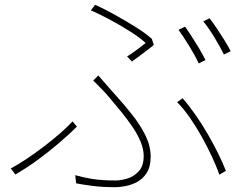

<svg xmlns="http://www.w3.org/2000/svg" viewBox="-20 -760 1040 799"><path d="M509 -525Q531 -539 552.5 -555Q574 -571 586 -581Q564 -602 525 -627Q486 -652 441.5 -676Q397 -700 358 -717L376 -740Q412 -724 457 -699Q502 -674 544.5 -647.5Q587 -621 612 -598L620 -573Q612 -566 601.5 -558Q591 -550 579 -541Q567 -532 554.5 -522.5Q542 -513 529 -504ZM293 -31Q328 -21 366 -15Q404 -9 462 -9Q483 -9 510 -17Q537 -25 557.5 -47.5Q578 -70 578 -111Q578 -139 565.5 -169.5Q553 -200 532 -231Q511 -262 486 -293Q461 -324 436 -353Q422 -370 403.5 -389Q385 -408 368 -425L389 -446Q403 -430 420.5 -410Q438 -390 454 -372Q494 -328 529 -284Q564 -240 585.5 -196Q607 -152 607 -108Q607 -66 590.5 -40.5Q574 -15 550 -2.5Q526 10 501.5 14.5Q477 19 462 19Q408 19 368 14Q328 9 297 3ZM893 -33Q881 -67 862 -108Q843 -149 819.5 -191Q796 -233 770 -270.5Q744 -308 717 -335L740 -351Q768 -319 795 -280Q822 -241 846 -199.5Q870 -158 889 -119Q908 -80 920 -49ZM300 -233Q270 -203 227 -166Q184 -129 136 -94Q88 -59 44 -34L25 -59Q55 -75 91 -99Q127 -123 163 -150.5Q199 -178 230.5 -205.5Q262 -233 282 -255ZM750 -649Q763 -631 778.5 -607Q794 -583 809 -558Q824 -533 835 -510L807 -496Q793 -527 768 -567.5Q743 -608 723 -636ZM852 -684Q866 -666 882.5 -641.5Q899 -617 914.5 -592Q930 -567 940 -547L912 -533Q895 -567 872 -605Q849 -643 826 -671Z"/></svg>

Font: Noto Sans KR Thin
Style: Regular
Weight: 100
Designer: Ryoko NISHIZUKA 西塚涼子 (kana, bopomofo & ideographs); Paul D. Hunt (Latin, Greek & Cyrillic); Sandoll Communications 산돌커뮤니
Foundry: Adobe
Version: Version 2.004-H2;hotconv 1.0.118;makeotfexe 2.5.65603